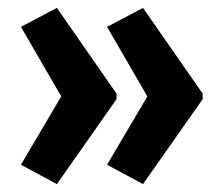

<svg xmlns="http://www.w3.org/2000/svg" viewBox="-20 -583 562 486"><path d="M493 -332 342 -117 251 -166 353 -339 251 -515 342 -563 493 -346ZM275 -332 124 -117 33 -166 135 -339 33 -515 124 -563 275 -346Z"/></svg>

Font: Noto Sans Malayalam UI ExtraCondensed
Style: Bold
Weight: 700
Width: 2
Designer: Jelle Bosma - Monotype Design Team
Foundry: Monotype Imaging Inc.
Version: Version 2.104; ttfautohint (v1.8.4.7-5d5b)